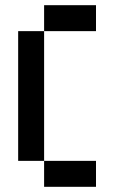

<svg xmlns="http://www.w3.org/2000/svg" viewBox="-20 -720 440 740"><path d="M50 -100H150V-600H50ZM150 0H350V-100H150ZM150 -600H350V-700H150Z"/></svg>

Font: Connection Serif
Style: Regular
Weight: 400
Version: Version 0.2